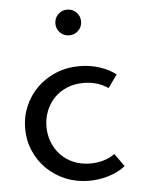

<svg xmlns="http://www.w3.org/2000/svg" viewBox="-53 -768 604 825"><g transform="rotate(-5 249.0 -355.5)"><path d="M298.2 14.5Q244.1 14.5 197.5 -4.8Q150.9 -24.1 116.8 -57.5Q82.7 -90.9 63.2 -135.9Q43.6 -180.9 43.6 -232.7Q43.6 -284.5 63.2 -329.5Q82.7 -374.5 116.8 -408Q150.9 -441.4 197.5 -460.7Q244.1 -480 298.2 -480Q344.1 -480 385.5 -466.6Q426.8 -453.2 455.5 -430.5L415.9 -375Q371.4 -406.4 310 -406.4Q270.5 -406.4 238.2 -392.7Q205.9 -379.1 183.2 -355.5Q160.5 -331.8 148 -300.2Q135.5 -268.6 135.5 -232.7Q135.5 -196.8 148 -165.2Q160.5 -133.6 183.2 -110Q205.9 -86.4 238.2 -72.7Q270.5 -59.1 310 -59.1Q371.4 -59.1 415.9 -90.5L455.5 -35Q426.8 -12.3 385.5 1.1Q344.1 14.5 298.2 14.5ZM267.7 -615.5Q244.5 -615.5 228.4 -631.6Q212.3 -647.7 212.3 -670.9Q212.3 -694.1 228.4 -710.2Q244.5 -726.4 267.7 -726.4Q290.9 -726.4 307 -710.2Q323.2 -694.1 323.2 -670.9Q323.2 -647.7 307 -631.6Q290.9 -615.5 267.7 -615.5Z"/></g></svg>

Font: Spartan Med
Style: Regular
Weight: 500
Designer: Matt Bailey, Mirko Velimirovic
Foundry: Matt Bailey
Version: Version 1.005